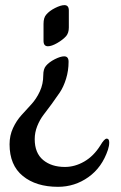

<svg xmlns="http://www.w3.org/2000/svg" viewBox="-20 -535 471 745"><path d="M246.1 -295.4Q246.1 -260.7 236.3 -229.2Q226.6 -197.8 211.9 -176Q197.3 -154.3 180.4 -131.3Q163.6 -108.4 148.9 -89.4Q134.3 -70.3 124.5 -45.7Q114.7 -21 114.7 4.9Q114.7 58.6 147.2 85.7Q179.7 112.8 231.9 112.8Q270.5 112.8 306.9 91.8Q343.3 70.8 369.1 29.8Q384.8 2.9 394 2.9Q403.8 2.9 403.8 17.6Q403.8 31.2 398.9 45.9Q376 114.7 323 152.3Q270 189.9 205.1 189.9Q120.1 189.9 68.6 147.9Q17.1 106 17.1 24.9Q17.1 -9.3 30.5 -38.1Q43.9 -66.9 63.2 -88.1Q82.5 -109.4 101.8 -130.4Q121.1 -151.4 134.5 -180.2Q147.9 -209 147.9 -243.2Q147.9 -267.1 158.2 -279.3Q170.4 -293.9 192.6 -305.2Q214.8 -316.4 229 -316.4Q246.1 -316.4 246.1 -295.4ZM148.9 -376.5V-442.4Q148.9 -466.3 159.2 -478Q171.4 -492.7 193.6 -503.9Q215.8 -515.1 230 -515.1Q247.1 -515.1 247.1 -494.1V-428.2Q247.1 -407.7 236.8 -395Q223.6 -380.4 201.9 -367.9Q180.2 -355.5 166 -355.5Q148.9 -355.5 148.9 -376.5Z"/></svg>

Font: SirinStencil
Style: Regular
Weight: 400
Designer: Olga Karpushina (okarpush@gmail.com)
Foundry: Cyreal (www.cyreal.org)
Version: Version 1.002